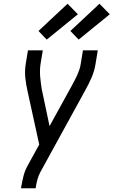

<svg xmlns="http://www.w3.org/2000/svg" viewBox="-20 -1003 605 1023"><path d="M92 0 93 -7Q98 -36 105 -64.5Q112 -93 127 -120L189 -233L127 -516Q119 -551 115 -587.5Q111 -624 117 -662L129 -735H208L196 -662Q191 -628 194 -595Q197 -562 202 -530L244 -331L364 -549Q371 -563 378.5 -576.5Q386 -590 392 -604Q398 -618 403 -632.5Q408 -647 410 -662L422 -735H501L489 -662Q483 -624 467 -587.5Q451 -551 431 -516L195 -86Q185 -67 179.5 -47Q174 -27 171 -7L170 0ZM399 -792 355 -838 510 -983 565 -927ZM229 -792 185 -838 340 -983 395 -927Z"/></svg>

Font: Iosevka Curly
Style: Italic
Weight: 400
Italic angle: -9°
Monospace: yes
Designer: Belleve Invis
Foundry: Belleve Invis
Version: Version 22.1.2; ttfautohint (v1.8.4)